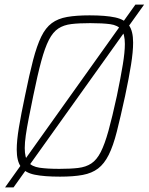

<svg xmlns="http://www.w3.org/2000/svg" viewBox="-20 -763 649 838"><path d="M2 55 571 -743H609L39 55ZM242 8Q173 8 131.5 -0.5Q90 -9 71.5 -34.5Q53 -60 53 -110Q53 -149 62.5 -206.5Q72 -264 89 -344Q108 -438 124.5 -501Q141 -564 160 -603Q179 -642 206 -662Q233 -682 273 -689Q313 -696 371 -696Q441 -696 482.5 -687Q524 -678 542.5 -653Q561 -628 561 -577Q561 -538 552 -481Q543 -424 526 -344Q506 -252 490 -189Q474 -126 454.5 -87Q435 -48 408 -27.5Q381 -7 341 0.5Q301 8 242 8ZM239 -26Q288 -26 321.5 -30Q355 -34 378.5 -49.5Q402 -65 419.5 -99Q437 -133 453.5 -192.5Q470 -252 490 -344Q507 -426 516 -481Q525 -536 525 -571Q525 -614 509.5 -633.5Q494 -653 461 -657.5Q428 -662 374 -662Q325 -662 291.5 -658Q258 -654 234.5 -638.5Q211 -623 193.5 -589Q176 -555 160 -496Q144 -437 125 -344Q114 -290 105.5 -247Q97 -204 92.5 -172Q88 -140 88 -117Q88 -74 103.5 -55Q119 -36 152.5 -31Q186 -26 239 -26Z"/></svg>

Font: Saira SemiCondensed Thin
Style: Italic
Weight: 250
Width: 4
Italic angle: -12°
Designer: Hector Gatti with collaboration of the Omnibus-Type team
Foundry: Omnibus-Type
Version: Version 1.101